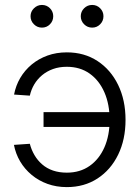

<svg xmlns="http://www.w3.org/2000/svg" viewBox="-20 -743 564 773"><path d="M249 10.3Q207 10.3 171.1 -2.7Q135.3 -15.6 107.2 -39.1Q79.1 -62.5 61 -93.3Q43 -124 36.1 -159.7L100.1 -164.1Q106.4 -139.6 118.9 -118.4Q131.3 -97.2 149.9 -81.1Q168.5 -64.9 193.4 -56.4Q218.3 -47.9 249 -47.9Q302.2 -47.9 340.8 -75Q379.4 -102.1 400.4 -149.9Q421.4 -197.8 421.4 -260.3Q421.4 -322.8 400.4 -371.1Q379.4 -419.4 340.8 -446.8Q302.2 -474.1 249 -474.1Q218.3 -474.1 193.4 -465.1Q168.5 -456.1 149.4 -440.2Q130.4 -424.3 117.9 -403.3Q105.5 -382.3 100.1 -357.9L36.6 -362.3Q43.5 -398.4 61.5 -429.2Q79.6 -460 107.4 -483.2Q135.3 -506.3 171.1 -519.3Q207 -532.2 249 -532.2Q319.3 -532.2 372.6 -497.3Q425.8 -462.4 455.6 -401.1Q485.4 -339.8 485.4 -260.3Q485.4 -181.2 455.6 -120.1Q425.8 -59.1 372.6 -24.4Q319.3 10.3 249 10.3ZM436.5 -231.9H155.3V-291.5H436.5ZM351.1 -631.8Q332 -631.8 318.6 -645.3Q305.2 -658.7 305.2 -677.7Q305.2 -696.3 318.6 -709.7Q332 -723.1 351.1 -723.1Q370.1 -723.1 383.3 -709.7Q396.5 -696.3 396.5 -677.7Q396.5 -658.7 383.3 -645.3Q370.1 -631.8 351.1 -631.8ZM148.9 -631.8Q129.9 -631.8 116.5 -645.3Q103 -658.7 103 -677.7Q103 -696.3 116.7 -709.7Q130.4 -723.1 148.9 -723.1Q168 -723.1 181.2 -709.7Q194.3 -696.3 194.3 -677.7Q194.3 -658.7 181.2 -645.3Q168 -631.8 148.9 -631.8Z"/></svg>

Font: Inter 28pt Light
Style: Regular
Weight: 300
Designer: Rasmus Andersson
Foundry: rsms
Version: Version 4.001;git-66647c0bb